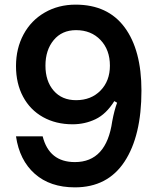

<svg xmlns="http://www.w3.org/2000/svg" viewBox="-20 -796 680 828"><path d="M590 -405Q590 -210 517 -99Q444 12 303 12Q196 12 130 -46.5Q64 -105 49 -208H164Q192 -97 303 -97Q439 -97 464 -273Q473 -321 485 -353L473 -360Q438 -304 392 -282Q346 -260 293 -260Q221 -260 165.5 -291Q110 -322 79.5 -379Q49 -436 49 -511Q49 -587 81.5 -647.5Q114 -708 173 -742Q232 -776 306 -776Q445 -776 517.5 -678Q590 -580 590 -405ZM176 -513Q176 -446 211.5 -405Q247 -364 308 -364Q373 -364 413.5 -405.5Q454 -447 454 -513Q454 -581 413.5 -623.5Q373 -666 308 -666Q247 -666 211.5 -623Q176 -580 176 -513Z"/></svg>

Font: Open Sauce Sans SemiBold
Style: Regular
Weight: 600
Designer: Alfredo Marco Pradil
Foundry: Creative Sauce Fz LLC
Version: Version 1.477